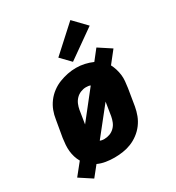

<svg xmlns="http://www.w3.org/2000/svg" viewBox="-198 -912 996 1086"><g transform="rotate(-30 300.0 -369.0)"><path d="M97 53 16 0 77 -76Q67 -93 61 -112.5Q55 -132 53 -152Q51 -172 52.5 -193Q54 -214 57 -235L76 -345Q80 -373 90 -399.5Q100 -426 117.5 -449.5Q135 -473 159 -491Q183 -509 210 -519.5Q237 -530 264.5 -535.5Q292 -541 320 -541Q348 -541 375 -535Q402 -529 427 -518L478 -583L559 -530L499 -454Q508 -437 514 -417.5Q520 -398 522.5 -378Q525 -358 523 -337Q521 -316 518 -295L500 -185Q495 -157 485 -130.5Q475 -104 457.5 -80.5Q440 -57 416 -39Q392 -21 365.5 -10.5Q339 0 311 4Q283 8 256 8Q228 8 200.5 3.5Q173 -1 149 -12ZM205 -238 343 -413Q337 -416 329.5 -417Q322 -418 314 -418Q297 -418 279.5 -411Q262 -404 249 -390.5Q236 -377 229 -360Q222 -343 219 -326ZM259 -112Q277 -112 294.5 -118.5Q312 -125 325.5 -138.5Q339 -152 346 -169.5Q353 -187 356 -204L370 -292L231 -117Q238 -114 245 -113Q252 -112 259 -112ZM323 -579 263 -641 428 -791 507 -709Z"/></g></svg>

Font: Iosevka Slab Heavy Extended
Style: Italic
Weight: 900
Width: 7
Italic angle: -9°
Monospace: yes
Designer: Belleve Invis
Foundry: Belleve Invis
Version: Version 11.1.0; ttfautohint (v1.8.3)